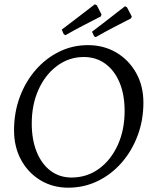

<svg xmlns="http://www.w3.org/2000/svg" viewBox="-20 -857 705 889"><path d="M296 12Q224 12 167 -22.5Q110 -57 77.5 -117Q45 -177 45 -254Q45 -336 71.5 -407.5Q98 -479 145 -533Q192 -587 254 -617.5Q316 -648 387 -648Q461 -648 519 -613.5Q577 -579 610.5 -519Q644 -459 644 -382Q644 -300 617 -228.5Q590 -157 542.5 -103Q495 -49 432 -18.5Q369 12 296 12ZM311 -35Q382 -35 437.5 -75Q493 -115 525 -185Q557 -255 557 -343Q557 -419 533.5 -475Q510 -531 467.5 -562Q425 -593 368 -593Q300 -593 245 -552.5Q190 -512 158.5 -442.5Q127 -373 127 -285Q127 -210 150 -153.5Q173 -97 214.5 -66Q256 -35 311 -35ZM447 -781Q447 -781 423.5 -769Q400 -757 362.5 -737.5Q325 -718 283 -694L275 -699L266 -720Q302 -747 337 -774Q372 -801 395.5 -819Q419 -837 419 -837L428 -833L450 -790ZM587 -772Q587 -772 563.5 -760Q540 -748 502.5 -728.5Q465 -709 423 -685L416 -689L406 -710Q442 -737 477 -764.5Q512 -792 535.5 -810Q559 -828 559 -828L568 -823L590 -781Z"/></svg>

Font: Alegreya
Style: Italic
Weight: 400
Italic angle: -7°
Designer: Juan Pablo del Peral
Foundry: Huerta Tipografica
Version: Version 2.009